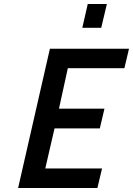

<svg xmlns="http://www.w3.org/2000/svg" viewBox="-20 -934 661 954"><path d="M464 0 487 -97H205L251 -296H476L499 -394H273L317 -595H598L621 -692H228L70 0ZM483 -796 511 -914H416L389 -796Z"/></svg>

Font: RazerF5 SemiBold
Style: Italic
Weight: 600
Foundry: Razer Inc.
Version: Version 2